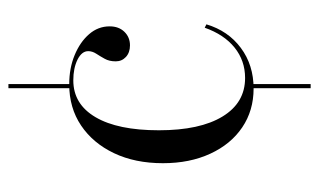

<svg xmlns="http://www.w3.org/2000/svg" viewBox="-171 -440 758 456"><g transform="rotate(-90 208.0 -212.0)"><path d="M226.6 146.8V2.4H236.3V146.8ZM226.6 -422.6V-571H236.3V-422.6ZM225.8 11.3Q173.4 11.3 133.5 -15.7Q93.5 -42.7 71 -91.5Q48.4 -140.3 48.4 -204Q48.4 -270.2 72.2 -320.2Q96 -370.2 137.9 -398.4Q179.8 -426.6 235.5 -426.6Q274.2 -426.6 305.2 -413.7Q336.3 -400.8 354.8 -379.4Q373.4 -358.1 373.4 -330.6Q373.4 -308.9 360.5 -295.6Q347.6 -282.3 328.2 -282.3Q311.3 -282.3 300.8 -291.9Q290.3 -301.6 290.3 -316.1Q290.3 -331.5 296.4 -342.3Q302.4 -353.2 308.5 -362.5Q314.5 -371.8 314.5 -381.5Q314.5 -396.8 294.4 -406.9Q274.2 -416.9 245.2 -416.9Q188.7 -416.9 157.7 -364.1Q126.6 -311.3 126.6 -213.7Q126.6 -116.1 159.3 -62.5Q191.9 -8.9 250.8 -8.9Q291.9 -8.9 323 -33.9Q354 -58.9 370.2 -104.8L378.2 -100.8Q362.9 -49.2 322.2 -19Q281.5 11.3 225.8 11.3Z"/></g></svg>

Font: Playfair 144pt SemiCondensed Light
Style: Regular
Weight: 300
Width: 4
Designer: Claus Eggers Sørensen
Foundry: Claus Eggers Sørensen
Version: Version 2.203